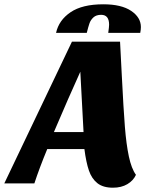

<svg xmlns="http://www.w3.org/2000/svg" viewBox="-80 -854 688 894"><path d="M446 20Q400 20 373.5 -1Q347 -22 334 -60Q321 -98 313 -160H140Q104 -73 80 0H-60L255 -660H479L487 -505Q495 -345 501.5 -263.5Q508 -182 520 -125.5Q532 -69 553 -40Q541 -13 513 3.5Q485 20 446 20ZM186 -274 171 -239H309L294 -520Q233 -385 186 -274ZM428 -739Q428 -785 391 -785Q368 -785 355 -773Q342 -761 336.5 -745Q331 -729 324 -701H181Q194 -760 248.5 -797Q303 -834 401 -834Q485 -834 530.5 -803.5Q576 -773 576 -728Q576 -716 573 -701H424Q428 -729 428 -739Z"/></svg>

Font: Sansita ExtraBold Italic
Style: Regular
Weight: 800
Italic angle: -11°
Designer: Pablo Cosgaya
Foundry: Omnibus-Type
Version: Version 1.006